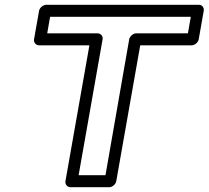

<svg xmlns="http://www.w3.org/2000/svg" viewBox="-20 -756 870 801"><path d="M764 -617H549C534 -617 521 -603 519 -592L420 -25H308L408 -592C411 -607 398 -617 387 -617H177L189 -686H776ZM780 -567C791 -567 806 -577 809 -592L830 -711C832 -722 825 -736 810 -736H173C162 -736 146 -726 143 -711L122 -592C120 -581 128 -567 143 -567H353L253 0C251 11 259 25 274 25H436C447 25 462 15 465 0L565 -567Z"/></svg>

Font: Asimov
Style: WidOuIt
Weight: 500
Designer: Google
Version: Version 2.000980; 2014